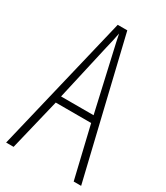

<svg xmlns="http://www.w3.org/2000/svg" viewBox="-180 -884 751 869"><g transform="rotate(30 196.0 -450.0)"><path d="M353 -93H392L221 -807H171L0 -93H39L104 -362H289ZM215 -689 281 -398H111L177 -690C185 -724 191 -747 196 -776C202 -747 207 -723 215 -689Z"/></g></svg>

Font: Noto Sans Kannada UI ExtraCondensed ExtraLight
Style: Regular
Weight: 200
Width: 2
Designer: Jelle Bosma - Monotype Design Team
Foundry: Monotype Imaging Inc.
Version: Version 2.005